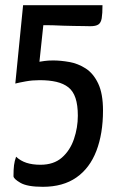

<svg xmlns="http://www.w3.org/2000/svg" viewBox="-20 -620 452 740"><path d="M145 100Q85 100 58.5 84.5Q32 69 32 59Q32 33 34 17Q36 1 42 -16Q59 0 82 7.5Q105 15 136 15Q187 15 218.5 -12.5Q250 -40 265 -84Q280 -128 280 -174Q280 -215 271 -242Q262 -269 243.5 -283.5Q225 -298 197.5 -304.5Q170 -311 133 -311Q105 -311 80 -306.5Q55 -302 39 -298L69 -600H375Q375 -567 372 -549.5Q369 -532 359 -525.5Q349 -519 328 -519Q319 -519 302.5 -519.5Q286 -520 265 -520Q244 -520 223.5 -521Q203 -522 185.5 -522.5Q168 -523 157.5 -523Q147 -523 147 -523L132 -382Q138 -383 151.5 -385Q165 -387 185 -387Q214 -387 247.5 -381Q281 -375 310.5 -356Q340 -337 358.5 -298Q377 -259 377 -194Q377 -105 351.5 -38.5Q326 28 274.5 64Q223 100 145 100Z"/></svg>

Font: Yanone Kaffeesatz ExtraLight Medium
Style: Regular
Weight: 500
Version: Version 2.003